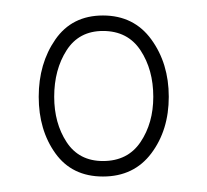

<svg xmlns="http://www.w3.org/2000/svg" viewBox="-20 -748 268 248"><path d="M113 -520Q73 -520 51.5 -550Q30 -580 30 -623Q30 -666 51.5 -697Q73 -728 113 -728Q153 -728 175.5 -697Q198 -666 198 -623Q198 -580 175.5 -550Q153 -520 113 -520ZM113 -540Q145 -540 161.5 -564.5Q178 -589 178 -623Q178 -658 161.5 -683Q145 -708 113 -708Q82 -708 66 -683Q50 -658 50 -623Q50 -589 66 -564.5Q82 -540 113 -540Z"/></svg>

Font: Georama SemiCondensed Thin
Style: Regular
Weight: 100
Width: 4
Designer: Jean-Baptiste Levee
Foundry: Production Type
Version: Version 1.000